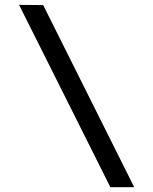

<svg xmlns="http://www.w3.org/2000/svg" viewBox="-20 -781 640 801"><path d="M160.2 -759.8Q127 -759.8 59.6 -760.7Q186.5 -506.8 440.4 0Q473.6 0 540 0Q413.1 -252.9 160.2 -759.8Z"/></svg>

Font: Alibu-Mazigh Belkasim 1
Style: Bold
Weight: 400
Designer: Mazigh Moubarik Belkasim
Version: Version 1.0